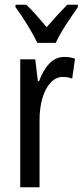

<svg xmlns="http://www.w3.org/2000/svg" viewBox="-20 -786 347 806"><path d="M249 -547Q273 -547 295 -540L283 -456Q266 -463 243 -463Q215 -463 192.5 -439Q170 -415 158 -374Q146 -333 146 -280V0H65V-537H128L139 -445H144Q161 -492 187.5 -519.5Q214 -547 249 -547ZM137 -606Q121 -639 96 -680Q71 -721 45 -756V-766H90Q109 -749 131.5 -723.5Q154 -698 176 -672Q202 -702 219.5 -721Q237 -740 262 -766H307V-756Q285 -725 257.5 -683Q230 -641 214 -606Z"/></svg>

Font: Noto Sans Bengali ExtraCondensed
Style: Regular
Weight: 400
Width: 2
Designer: Jelle Bosma - Monotype Design Team
Foundry: Monotype Imaging Inc.
Version: Version 2.003; ttfautohint (v1.8.4.7-5d5b)